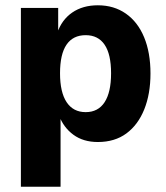

<svg xmlns="http://www.w3.org/2000/svg" viewBox="-20 -526 627 726"><path d="M59 180V-496H200V-400H196Q213 -451 253 -478.5Q293 -506 350 -506Q411 -506 456 -474.5Q501 -443 525 -385Q549 -327 549 -248Q549 -171 525.5 -112.5Q502 -54 458 -21.5Q414 11 350 11Q295 11 257.5 -16.5Q220 -44 203 -90H209V180ZM304 -102Q351 -102 375.5 -139.5Q400 -177 400 -249Q400 -321 375.5 -357Q351 -393 304 -393Q256 -393 231.5 -357Q207 -321 207 -249Q207 -177 232 -139.5Q257 -102 304 -102Z"/></svg>

Font: Nunito Sans 10pt SemiCondensed ExtraBold
Style: Regular
Weight: 800
Width: 4
Designer: Vernon Adams
Foundry: Vernon Adams
Version: Version 3.101;gftools[0.9.27]